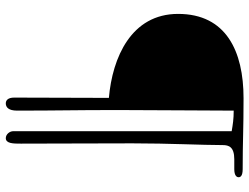

<svg xmlns="http://www.w3.org/2000/svg" viewBox="-119 -742 861 663"><g transform="rotate(90 311.5 -410.5)"><path d="M360 -388C360 -521 362 -679 362 -787C391 -787 410 -784 433 -780V-26C433 -13 444 0 457 0C476 0 476 -27 476 -52C476 -211 475 -274 475 -437C475 -564 481 -679 481 -749C481 -770 487 -789 530 -789H564C586 -789 592 -797 592 -804C592 -810 588 -818 564 -818C468 -818 430 -821 319 -821C157 -821 28 -761 28 -595C28 -433 179 -368 318 -356C318 -201 317 -175 317 -29C317 -8 326 0 337 0C350 0 362 -9 362 -39C362 -182 360 -233 360 -388Z"/></g></svg>

Font: Life Savers
Style: Regular
Weight: 400
Designer: Pablo Impallari, Rodrigo Fuenzalida, Brenda Gallo
Foundry: Pablo Impallari, Rodrigo Fuenzalida, Brenda Gallo
Version: Version 3.000